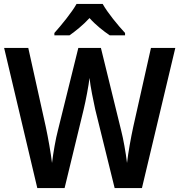

<svg xmlns="http://www.w3.org/2000/svg" viewBox="-20 -1024 913 978"><path d="M503 -1004H370C346 -961 292 -895 257 -856V-844H334C364 -865 403 -896 436 -932C468 -896 508 -865 539 -844H617V-856C580 -896 528 -959 503 -1004ZM873 -780H749L659 -379C647 -324 633 -247 627 -194C621 -245 608 -318 597 -360L494 -780H379L275 -360C264 -319 251 -245 245 -194C239 -244 225 -323 213 -379L124 -780H1L170 -66H309L406 -466C417 -511 432 -591 436 -627C440 -584 457 -504 465 -467L564 -66H703Z"/></svg>

Font: Noto Sans Malayalam UI SemiCondensed SemiBold
Style: Regular
Weight: 600
Width: 4
Designer: Jelle Bosma - Monotype Design Team
Foundry: Monotype Imaging Inc.
Version: Version 2.104